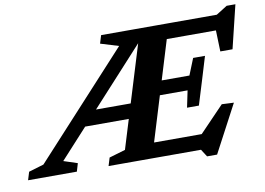

<svg xmlns="http://www.w3.org/2000/svg" viewBox="-159 -862 1420 1029"><g transform="rotate(-10 551.0 -348.0)"><path d="M125 -68.5 200 -44 187 0H-78.5L-65 -44L17 -68.5L527 -624L428.5 -654L442 -698H810L596.5 0H359.5L373 -44L461 -70L631.5 -625.5L632.5 -623.5ZM888.5 40.5 862.5 0H516L541.5 -82H916L840 -39.5L1014.5 -221L1080 -218L943 40.5ZM236 -230 262.5 -310H581.5L555 -230ZM828 -235 847 -326H615.5L639.5 -402.5H870.5L906.5 -492H971L932 -363.5L892.5 -235ZM1056 -501 1051 -659.5 1074.5 -616H704.5L729.5 -698H1071.5L1132 -736H1179.5L1122.5 -501Z"/></g></svg>

Font: Newsreader 9pt SemiBold
Style: Italic
Weight: 600
Italic angle: -17°
Designer: Hugues Gentile
Foundry: Production Type
Version: Version 1.003